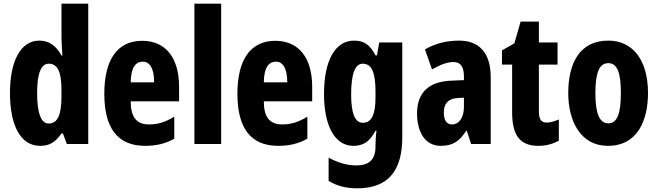

<svg xmlns="http://www.w3.org/2000/svg" viewBox="-20 -780 3565 1040"><path d="M197 10C250 10 279 -10 313 -57H321L342 0H458V-760H313V-578C313 -557 315 -525 318 -479H313C283 -535 243 -560 193 -560C94 -560 34 -453 34 -276C34 -98 93 10 197 10ZM243 -111C203 -111 181 -166 181 -277C181 -381 202 -435 244 -435C292 -435 313 -391 313 -292V-261C313 -156 292 -111 243 -111Z M750 -559C615 -559 545 -456 545 -272C545 -94 611 10 766 10C826 10 878 -2 924 -29V-148C875 -118 835 -106 787 -106C720 -106 688 -145 688 -231H950V-310C950 -466 878 -559 750 -559ZM754 -446C792 -446 815 -408 815 -334H688C689 -415 715 -446 754 -446Z M1178 0V-760H1033V0Z M1471 -559C1336 -559 1266 -456 1266 -272C1266 -94 1332 10 1487 10C1547 10 1599 -2 1645 -29V-148C1596 -118 1556 -106 1508 -106C1441 -106 1409 -145 1409 -231H1671V-310C1671 -466 1599 -559 1471 -559ZM1475 -446C1513 -446 1536 -408 1536 -334H1409C1410 -415 1436 -446 1475 -446Z M1898 -560C1796 -560 1735 -453 1735 -271C1735 -96 1795 10 1894 10C1950 10 1984 -15 2014 -72H2019C2016 -49 2014 -16 2014 6V14C2014 89 1974 116 1911 116C1863 116 1816 104 1760 74V200C1805 227 1853 240 1915 240C2086 240 2159 141 2159 -37V-550H2034L2022 -480H2014C1983 -540 1950 -560 1898 -560ZM1944 -435C1993 -435 2014 -390 2014 -282V-254C2014 -159 1993 -115 1945 -115C1903 -115 1882 -165 1882 -269C1882 -381 1904 -435 1944 -435Z M2467 -560C2396 -560 2333 -543 2282 -512L2320 -404C2367 -431 2404 -444 2436 -444C2475 -444 2493 -418 2493 -365V-346L2423 -343C2304 -338 2239 -280 2239 -165C2239 -76 2275 10 2368 10C2434 10 2471 -17 2506 -73H2508L2532 0H2638V-363C2638 -494 2575 -560 2467 -560ZM2459 -249 2493 -251V-201C2493 -143 2466 -106 2429 -106C2400 -106 2384 -127 2384 -171C2384 -220 2409 -246 2459 -249Z M2941 -116C2911 -116 2899 -136 2899 -175V-430H3000V-550H2899V-663H2800L2766 -545L2699 -507V-430H2754V-172C2754 -49 2795 10 2896 10C2938 10 2974 0 3007 -18V-133C2982 -122 2960 -116 2941 -116Z M3490 -276C3490 -458 3405 -560 3275 -560C3121 -560 3058 -439 3058 -276C3058 -125 3124 10 3273 10C3434 10 3490 -129 3490 -276ZM3205 -275C3205 -386 3226 -438 3275 -438C3324 -438 3343 -385 3343 -276C3343 -166 3324 -112 3275 -112C3226 -112 3205 -168 3205 -275Z"/></svg>

Font: Noto Sans Thai Looped ExtraCondensed ExtraBold
Style: Regular
Weight: 800
Width: 2
Designer: Sasikarn Vongin, Ben Mitchell
Foundry: The Fontpad Ltd
Version: Version 1.001